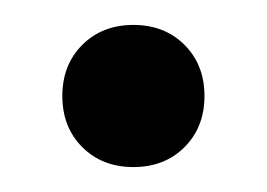

<svg xmlns="http://www.w3.org/2000/svg" viewBox="-20 -365 214 154"><path d="M87 -231Q62 -231 46 -247Q30 -263 30 -288Q30 -313 46 -329Q62 -345 87 -345Q112 -345 128 -329Q144 -313 144 -288Q144 -263 128 -247Q112 -231 87 -231Z"/></svg>

Font: Space Grotesk Variable Light
Style: Regular
Weight: 300
Designer: Florian Karsten
Foundry: Florian Karsten
Version: Version 2.000